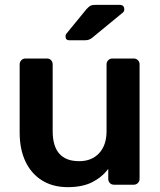

<svg xmlns="http://www.w3.org/2000/svg" viewBox="-20 -761 661 791"><path d="M259 10Q198 10 153.5 -17.5Q109 -45 85 -95.5Q61 -146 61 -215V-496Q61 -506 68 -513Q75 -520 85 -520H173Q184 -520 190.5 -513Q197 -506 197 -496V-221Q197 -97 306 -97Q358 -97 388.5 -130Q419 -163 419 -221V-496Q419 -506 426 -513Q433 -520 443 -520H531Q541 -520 548 -513Q555 -506 555 -496V-24Q555 -14 548 -7Q541 0 531 0H450Q439 0 432.5 -7Q426 -14 426 -24V-65Q399 -30 359 -10Q319 10 259 10ZM266 -595Q250 -595 250 -611Q250 -619 255 -624L336 -723Q346 -734 353 -737.5Q360 -741 373 -741H473Q492 -741 492 -722Q492 -715 487 -710L363 -608Q355 -601 347.5 -598Q340 -595 327 -595Z"/></svg>

Font: Rubik Light Medium
Style: Regular
Weight: 500
Version: Version 2.104